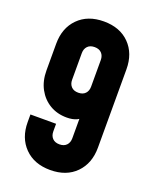

<svg xmlns="http://www.w3.org/2000/svg" viewBox="-145 -850 770 950"><g transform="rotate(20 240.0 -375.0)"><path d="M236 16Q151.5 16 101.2 -35Q51 -86 51 -169V-209H186V-169Q186 -146.5 199 -132.8Q212 -119 236 -119Q260 -119 273 -132.8Q286 -146.5 286 -169V-332L312 -297Q298 -276 276.8 -266Q255.5 -256 224 -256Q174 -256 135 -279.2Q96 -302.5 73.5 -344Q51 -385.5 51 -441V-581Q51 -664.5 101.2 -715.2Q151.5 -766 236 -766Q321 -766 371 -715.2Q421 -664.5 421 -581V-169Q421 -86 371 -35Q321 16 236 16ZM236 -391Q260 -391 273 -404.8Q286 -418.5 286 -441V-581Q286 -603.5 273 -617.2Q260 -631 236 -631Q212 -631 199 -617.2Q186 -603.5 186 -581V-441Q186 -418.5 199 -404.8Q212 -391 236 -391Z"/></g></svg>

Font: Mohave Light
Style: Bold
Weight: 700
Version: Version 2.003